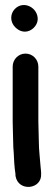

<svg xmlns="http://www.w3.org/2000/svg" viewBox="-20 -718 209 763"><path d="M30.4 -234.6C30.4 -207.7 32.4 -174.4 32.4 -152.1C32.4 -139.4 33.1 -126.8 34.5 -111.6C35.8 -86 36.6 -56.5 41.4 -26.9V-22.3C41.4 -21.2 41.6 -19.3 41.8 -17.9C53 45.6 147.8 34.9 143.4 -27.6V-32.6C143.4 -39.7 142.2 -42.8 141.3 -55.2C139.1 -87.1 134.4 -123.1 134.4 -152.1C134.4 -178.7 132.4 -210.1 132.4 -234.6V-453.5C132.4 -480.5 111 -505 81.4 -505C51.8 -505 30.4 -480.5 30.4 -453.5ZM129.8 -639.9C132.3 -686.5 74.5 -718.7 39 -682.4C19.6 -662.5 19.6 -630.5 40.4 -610C45.1 -605.2 58.1 -592.3 79.4 -592.2C104.6 -592.2 128.4 -615.6 129.8 -639.9Z"/></svg>

Font: Take Off
Style: YouHoser
Weight: 400
Foundry: Cannot Into Space Fonts
Version: Version 0.89